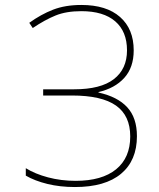

<svg xmlns="http://www.w3.org/2000/svg" viewBox="-20 -744 640 774"><path d="M84 -36V-66Q121 -43 173.5 -29Q226 -15 285 -15Q391 -15 448 -61.5Q505 -108 505 -194Q505 -278 447.5 -318.5Q390 -359 270 -359H154V-384H279Q386 -384 439 -425Q492 -466 492 -541Q492 -617 444.5 -658Q397 -699 308 -699Q247 -699 204 -681.5Q161 -664 112 -631L98 -652Q145 -686 194 -705Q243 -724 308 -724Q409 -724 464 -675.5Q519 -627 519 -541Q519 -472 481 -430Q443 -388 377 -373V-371Q454 -354 493 -311.5Q532 -269 532 -195Q532 -97 468 -43.5Q404 10 282 10Q222 10 171 -2.5Q120 -15 84 -36Z"/></svg>

Font: Noto Sans Mono UI Thin
Style: Regular
Weight: 250
Monospace: yes
Designer: Monotype Design team
Foundry: Monotype Imaging Inc.
Version: Version 1.000